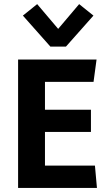

<svg xmlns="http://www.w3.org/2000/svg" viewBox="-20 -918 523 938"><path d="M68.4 0V-627H451.7L437 -518.1H141.6L199.7 -599.6V-333L141.6 -381.8H424.3V-273.4H141.6L199.7 -316.9V-27.3L141.6 -108.9H443.8L453.6 0ZM226.1 -690.4 91.8 -841.8 161.6 -897.9 264.2 -776.9 366.7 -897.9 436.5 -841.8 302.2 -690.4Z"/></svg>

Font: Anaheim
Style: Bold
Weight: 700
Version: Version 2.001